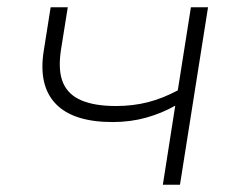

<svg xmlns="http://www.w3.org/2000/svg" viewBox="-20 -507 657 527"><path d="M427 0 461 -217Q424 -196 381 -184Q338 -172 289 -172Q181 -172 133 -222Q85 -272 100 -367L119 -487H166L147 -368Q139 -313 153 -280Q167 -247 203.5 -231.5Q240 -216 298 -216Q345 -216 386 -226.5Q427 -237 468 -259L504 -487H551L474 0Z"/></svg>

Font: Nunito Sans 10pt SemiExpanded ExtraLight
Style: Italic
Weight: 250
Width: 6
Italic angle: -9°
Designer: Vernon Adams
Foundry: Vernon Adams
Version: Version 3.101;gftools[0.9.27]